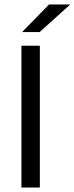

<svg xmlns="http://www.w3.org/2000/svg" viewBox="-20 -845 335 865"><path d="M159.5 -639V0H76.5V-639ZM80.5 -701.5 201 -825H295V-823.5L158.5 -700.5H80.5Z"/></svg>

Font: Anek Malayalam Medium
Style: Regular
Weight: 400
Version: Version 1.003